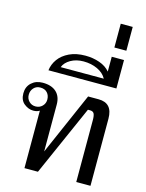

<svg xmlns="http://www.w3.org/2000/svg" viewBox="-151 -1150 941 1239"><g transform="rotate(15 319.5 -530.5)"><path d="M138 -384Q122 -373 96 -373Q64 -373 35 -396Q6 -419 6 -465Q6 -509 35.5 -536Q65 -563 110 -563Q169 -563 201 -533.5Q233 -504 233 -450V-137L415 -553H485Q579 -553 579 -448V0H484V-413Q484 -444 477 -457Q470 -470 450 -470H436L228 0H138ZM166 -465Q166 -493 149.5 -511Q133 -529 103 -529Q76 -529 59 -510.5Q42 -492 42 -465Q42 -439 59.5 -421Q77 -403 103 -403Q130 -403 148 -421Q166 -439 166 -465Z M331 -803Q382 -803 426 -787.5Q470 -772 496 -741V-840H578V-650H124Q129 -691 154 -725.5Q179 -760 224 -781.5Q269 -803 331 -803ZM483 -690Q464 -725 422.5 -744.5Q381 -764 329 -764Q280 -764 243.5 -743Q207 -722 195 -690Z M497 -1061H577V-902H497Z"/></g></svg>

Font: TavirajRegular
Style: Regular
Weight: 400
Designer: Katatrad Team
Foundry: CadsonDemak
Version: Version 1.000